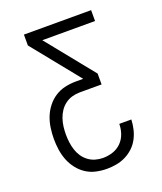

<svg xmlns="http://www.w3.org/2000/svg" viewBox="-136 -619 772 913"><g transform="rotate(-20 250.0 -162.5)"><path d="M248 205Q220 205 193 199Q166 193 143 178Q120 163 103 141Q86 119 76 93.5Q66 68 62 40.5Q58 13 58 -15Q58 -42 62 -70Q66 -98 76 -123.5Q86 -149 103.5 -171.5Q121 -194 144.5 -209Q168 -224 195 -230Q222 -236 250 -236H287L94 -475V-530H434V-475H167L360 -236V-181H250Q230 -181 210.5 -175.5Q191 -170 175 -158Q159 -146 148 -129.5Q137 -113 130.5 -94Q124 -75 121.5 -55Q119 -35 119 -15Q119 5 121.5 24.5Q124 44 130 63Q136 82 147 98.5Q158 115 174 127Q190 139 209 144.5Q228 150 248 150Q273 150 297.5 142Q322 134 340 116Q358 98 366.5 73.5Q375 49 375 24H436Q435 48 429.5 72Q424 96 412.5 118Q401 140 383 157Q365 174 343 185Q321 196 296.5 200.5Q272 205 248 205Z"/></g></svg>

Font: Iosevka Term Light
Style: Regular
Weight: 300
Monospace: yes
Designer: Belleve Invis
Foundry: Belleve Invis
Version: Version 9.0.1; ttfautohint (v1.8.3)